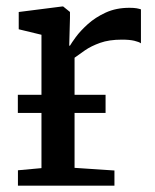

<svg xmlns="http://www.w3.org/2000/svg" viewBox="-20 -588 490 608"><path d="M36.8 0V-48.8L111.3 -55.6V-477.9L39.3 -495.3V-550L177.6 -567.6H179.9L201.6 -550.1V-531.8L199.2 -443.4H201.6Q206.1 -451.4 220.1 -470.7Q234.2 -489.9 257.9 -511.4Q281.5 -532.8 314.6 -548.1Q347.7 -563.3 389.7 -563.3Q404.1 -563.3 412.5 -561.8Q421 -560.2 426.3 -558.4V-450.8Q420.7 -455.2 405.4 -458.9Q390.2 -462.5 366.2 -462.5Q325.5 -462.5 297 -452.3Q268.5 -442.1 249.2 -428.7Q229.8 -415.3 216.1 -405.2V-56.5L342.4 -48.1V0ZM314.3 -287.9V-230.4H36.5V-287.9Z"/></svg>

Font: Merriweather Light
Style: Regular
Weight: 300
Designer: Eben Sorkin
Foundry: Eben Sorkin
Version: Version 2.100